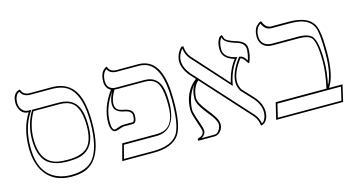

<svg xmlns="http://www.w3.org/2000/svg" viewBox="-68 -842 2068 1118"><g transform="rotate(-15 966.0 -283.5)"><path d="M250 11.2Q141.1 11.2 88.9 -66.9Q51.3 -124 50.8 -214.8Q51.3 -334.5 104 -416Q60.5 -416 46.4 -464.4Q43 -476.6 43 -485.8Q43 -545.9 83.5 -556.2Q83.5 -556.2 88.9 -557.1Q98.1 -522.9 137.2 -522H271Q396 -522 430.7 -398.9Q445.8 -344.2 445.8 -266.1Q445.8 -40 327.1 0.5Q294.9 11.2 250 11.2ZM289.1 -415H132.8Q91.3 -343.8 90.8 -256.8Q90.8 -112.3 197.3 -93.8Q218.8 -90.3 252.9 -89.8Q347.2 -89.8 381.3 -135.3Q409.7 -174.3 410.2 -249Q410.2 -366.2 358.9 -398.4Q331.5 -415 289.1 -415ZM250 1Q344.7 1 386.2 -52.2Q435.5 -116.7 436 -266.1Q436 -465.3 335.4 -502Q307.6 -511.7 271 -512.2H137.2Q95.7 -513.7 82 -545.4Q53.7 -532.2 53.2 -485.8Q53.2 -453.1 76.2 -435.1Q88.9 -426.3 104 -425.8H122.6L112.3 -410.6Q61 -330.6 61 -214.8Q61 -43 189.5 -6.8Q218.3 1 250 1ZM289.1 -424.8Q390.6 -424.8 412.6 -329.1Q419.9 -295.9 419.9 -249Q419.9 -110.8 319.3 -86.4Q291.5 -80.1 252.9 -80.1Q158.7 -80.1 119.6 -124.5Q81.1 -169.4 81.1 -256.8Q81.5 -347.2 124.5 -419.9L127.4 -424.8Z M899.9 -248Q899.9 -354 871.1 -387.2Q847.7 -412.6 803.7 -413.1H637.7Q628.4 -413.1 620.6 -414.1Q593.3 -368.7 592.8 -335.9Q592.8 -304.2 616.7 -293.9Q629.4 -288.6 649.9 -285.2Q695.8 -274.9 696.8 -240.2Q695.8 -194.3 673.8 -192.9H617.7Q610.4 -192.9 582 -182.6Q571.8 -179.2 564 -179.2Q535.6 -181.6 534.7 -237.8Q535.2 -329.6 600.6 -418.9Q569.3 -434.1 568.8 -475.1Q568.8 -495.1 573.2 -510.5Q577.6 -525.9 583.7 -533.9Q589.8 -542 596.2 -546.9Q602.5 -551.8 607.4 -553.7L611.8 -555.2Q620.6 -522 659.7 -521H792Q908.7 -521 931.6 -364.3Q938 -320.8 938 -265.1Q938 -116.2 902.3 -62Q860.4 0 745.6 0H556.6L583 -100.1H793Q880.4 -100.1 896 -193.4Q899.9 -217.8 899.9 -248ZM606.4 -409.7Q544.9 -323.2 544.9 -237.8Q545.4 -189 564 -189Q566.9 -189 592.3 -198.2Q606 -202.6 617.7 -203.1H673.8Q686.5 -205.6 686.5 -240.2Q686.5 -267.1 649.9 -274.9Q648.4 -275.4 647.9 -275.4Q591.3 -285.2 584.5 -319.8Q583 -327.6 583 -335.9Q583.5 -369.1 606.4 -409.7ZM612.8 -425.3 622.1 -423.8Q630.4 -422.9 637.7 -422.9H803.7Q885.3 -422.9 903.3 -337.9Q910.2 -304.7 909.7 -248Q903.3 -94.2 793 -89.8H590.3L569.8 -9.8H745.6Q859.4 -9.8 896.5 -70.3Q927.7 -122.1 927.7 -265.1Q927.7 -472.2 835.4 -504.4Q815.4 -511.2 792 -511.2H659.7Q619.6 -512.2 605.5 -541.5Q579.1 -522.5 578.6 -475.1Q579.6 -439.9 605 -428.7Z M1436.5 -441.9Q1436.5 -401.9 1420.9 -365.2Q1418.5 -359.9 1417.5 -359.9Q1413.6 -359.9 1401.4 -379.4Q1388.2 -398.4 1375.5 -399.9Q1321.8 -328.6 1321.3 -273.9Q1321.8 -248 1334 -225.6L1399.4 -154.8Q1437 -110.4 1437.5 -64.9Q1437.5 -20 1412.6 0.5Q1401.9 8.3 1390.6 8.8Q1387.2 -28.3 1364.3 -54.2L1106 -339.4Q1069.8 -308.1 1066.4 -244.1Q1066.4 -214.4 1111.8 -158.2Q1156.7 -103 1163.1 -78.1Q1165 -69.3 1165.5 -62Q1165.5 -27.3 1138.2 -7.8Q1127 -0.5 1116.2 0H1015.6Q1013.7 -4.4 1013.2 -5.9Q1014.6 -12.2 1020.5 -15.1Q1042.5 -18.1 1051.3 -37.1Q1053.2 -42.5 1053.2 -46.9Q1053.2 -58.6 1031.2 -121.1Q1016.6 -162.6 1016.6 -184.1Q1016.6 -264.6 1061.5 -320.3Q1077.1 -338.9 1094.7 -351.6L1064.5 -384.8Q1026.9 -429.2 1026.4 -475.1Q1027.3 -517.6 1060.5 -554.2H1073.2Q1075.2 -511.7 1098.6 -484.9L1284.2 -278.8L1285.6 -277.8Q1302.7 -354.5 1343.3 -405.8Q1272 -425.3 1271.5 -481.9Q1271.5 -512.7 1279.5 -531.7Q1287.6 -550.8 1295.9 -555.2L1304.2 -559.1Q1310.1 -554.7 1313 -540.5Q1316.9 -522.5 1369.6 -505.9Q1371.6 -505.4 1372.6 -504.9Q1428.2 -489.7 1435.1 -455.6Q1436.5 -448.2 1436.5 -441.9ZM1078.6 -325.2Q1030.8 -266.1 1026.4 -184.1Q1026.4 -166 1050.8 -98.6Q1063.5 -63.5 1063.5 -46.9Q1062.5 -23.9 1037.1 -9.8H1116.2Q1134.8 -9.8 1148.4 -35.2Q1155.3 -48.8 1155.3 -62Q1155.3 -86.4 1113.3 -137.7Q1065.9 -195.8 1058.6 -226.1Q1056.6 -235.8 1056.6 -244.1Q1057.1 -291.5 1078.6 -325.2ZM1110.4 -349.1 1113.3 -345.7 1372.1 -60.5Q1393.6 -35.2 1398.9 -2.4Q1420.9 -11.7 1426.8 -52.2Q1427.7 -59.1 1427.2 -64.9Q1426.3 -107.4 1392.1 -148.4L1325.7 -219.7L1325.2 -220.7Q1311.5 -246.6 1311.5 -273.9Q1312.5 -333 1367.7 -406.2L1370.6 -410.6L1376.5 -410.2Q1396 -408.7 1412.6 -379.9Q1414.1 -377.9 1414.6 -377Q1426.3 -414.1 1426.3 -441.9Q1426.3 -477.5 1380.9 -492.2Q1375.5 -493.7 1369.6 -495.6Q1309.6 -514.2 1303.2 -540Q1303.2 -541 1302.7 -543Q1302.2 -545.9 1302.2 -546.4Q1282.2 -528.8 1281.2 -481.9Q1281.2 -432.6 1343.8 -416Q1345.2 -415.5 1345.7 -415.5L1360.8 -412.1L1351.1 -399.9Q1311.5 -349.1 1295.4 -275.4L1291.5 -256.8L1276.9 -272.5L1090.8 -478.5Q1068.4 -505.4 1064 -543Q1036.6 -509.8 1036.6 -475.1Q1037.6 -432.6 1071.8 -391.6L1102.5 -357.9Z M1702.1 -533.2Q1817.9 -533.2 1850.6 -472.7Q1872.1 -433.6 1872.6 -322.3Q1872.6 -313.5 1872.6 -301.8Q1872.1 -161.6 1829.6 -100.1H1911.1L1888.2 0H1484.4L1508.3 -100.1H1814.5Q1834.5 -193.8 1834.5 -255.9Q1834.5 -376 1808.6 -404.8Q1789.1 -425.3 1731.4 -424.8H1577.1Q1521.5 -424.8 1504.4 -469.2Q1499.5 -482.9 1499.5 -497.1Q1499.5 -517.1 1504.4 -533Q1509.3 -548.8 1516.8 -556.9Q1524.4 -564.9 1531.5 -570.1Q1538.6 -575.2 1543.5 -576.7L1548.3 -578.1Q1562.5 -536.6 1595.2 -533.2ZM1516.1 -89.8 1497.1 -9.8H1880.4L1898.9 -89.8ZM1828.1 -116.7Q1862.3 -177.7 1862.3 -301.8Q1862.3 -417 1849.1 -453.1Q1828.6 -509.8 1752 -520Q1729.5 -522.9 1702.1 -522.9H1595.2Q1557.1 -524.4 1541.5 -564.9Q1509.8 -546.4 1509.3 -497.1Q1509.3 -450.7 1552.7 -438Q1564.5 -435.1 1577.1 -435.1H1731.4Q1796.9 -435.1 1818.4 -407.2Q1844.2 -372.1 1844.2 -255.9Q1844.2 -194.3 1828.1 -116.7Z"/></g></svg>

Font: Linux Biolinum Outline O
Style: Bold
Weight: 700
Designer: Philipp H. Poll
Foundry: Philipp H. Poll
Version: Version 0.9.2